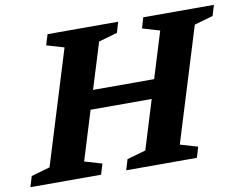

<svg xmlns="http://www.w3.org/2000/svg" viewBox="-101 -813 1170 919"><g transform="rotate(-10 484.0 -353.5)"><path d="M252.5 -630.5 167.5 -655.5 183.5 -707H526.5L511.5 -655.5L420.5 -629.5L351.5 -406.5H648.5L717.5 -630.5L633.5 -655.5L648.5 -707H992L976.5 -655.5L885.5 -629.5L715 -76.5L800 -51.5L784.5 0H441L456.5 -51.5L547.5 -77.5L620.5 -315H323.5L250 -76.5L334.5 -51.5L319 0H-24.5L-9 -51.5L82 -77.5Z"/></g></svg>

Font: Newsreader 6pt SemiBold
Style: Italic
Weight: 600
Italic angle: -17°
Designer: Hugues Gentile
Foundry: Production Type
Version: Version 1.003; ttfautohint (v1.8.3)